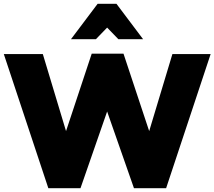

<svg xmlns="http://www.w3.org/2000/svg" viewBox="-23 -984 1127 1009"><path d="M202 -700H-3L231 5H400L540 -398L681 5H850L1084 -700H883L761 -295L626 -702H459L324 -295ZM589 -964H490L350 -778H481L540 -839L599 -778H729Z"/></svg>

Font: Geom Black
Style: Bold
Weight: 900
Version: Version 1.102